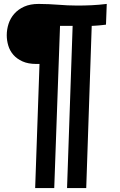

<svg xmlns="http://www.w3.org/2000/svg" viewBox="-20 -702 608 973"><path d="M417 251H319.8L348.1 -570.8H284.2L254.9 251H158.2L180.2 -377.9H164.1Q122.6 -377.9 94 -390.9Q65.4 -403.8 47.6 -424.3Q29.8 -444.8 22 -470.9Q14.2 -497.1 14.2 -523.4Q14.2 -552.7 23.4 -581.3Q32.7 -609.9 52.5 -632.3Q72.3 -654.8 102.8 -668.5Q133.3 -682.1 175.8 -682.1Q202.6 -682.1 226.8 -680.9Q251 -679.7 274.7 -678Q298.3 -676.3 322.3 -675Q346.2 -673.8 372.1 -673.8Q407.2 -673.8 444.1 -675.5Q481 -677.2 521 -682.1L517.1 -577.1Q505.9 -575.7 496.6 -574.7Q487.3 -573.7 479 -573Q470.7 -572.3 462.4 -571.8Q454.1 -571.3 444.8 -570.8Z"/></svg>

Font: Simonetta
Style: Black Italic
Weight: 900
Italic angle: -2°
Designer: Gayaneh Bagdasaryan
Foundry: Brownfox
Version: Version 1.002